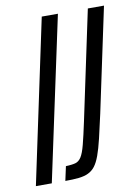

<svg xmlns="http://www.w3.org/2000/svg" viewBox="-80 -742 574 796"><g transform="rotate(-10 207.0 -344.0)"><path d="M6 0 152 -688H220L73 0ZM130 0 143 -60Q169 -61 183.5 -65Q198 -69 208 -84.5Q218 -100 227 -134.5Q236 -169 249 -230L346 -688H414L321 -250Q308 -191 298 -149Q288 -107 278 -79.5Q268 -52 256 -36.5Q244 -21 227 -13Q210 -5 186.5 -2.5Q163 0 130 0Z"/></g></svg>

Font: Saira ExtraCondensed
Style: Italic
Weight: 400
Width: 2
Italic angle: -12°
Designer: Hector Gatti with collaboration of the Omnibus-Type team
Foundry: Omnibus-Type
Version: Version 1.101